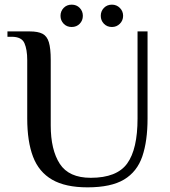

<svg xmlns="http://www.w3.org/2000/svg" viewBox="-20 -795 729 825"><path d="M356 10Q261 10 204 -23Q147 -56 122 -121.5Q97 -187 97 -286V-537Q97 -582 85 -609.5Q73 -637 30 -637H12V-660H108Q143 -660 162.5 -650Q182 -640 190 -613.5Q198 -587 198 -537V-256Q198 -151 237 -91Q276 -31 370 -31Q482 -31 526.5 -92.5Q571 -154 571 -286V-660H614V-286Q614 -189 591.5 -123Q569 -57 513 -23.5Q457 10 356 10ZM461 -679Q440 -679 426.5 -693Q413 -707 413 -727Q413 -747 426.5 -761Q440 -775 461 -775Q481 -775 495 -761Q509 -747 509 -727Q509 -707 495 -693Q481 -679 461 -679ZM288 -679Q267 -679 253.5 -693Q240 -707 240 -727Q240 -747 253.5 -761Q267 -775 288 -775Q309 -775 322.5 -761Q336 -747 336 -727Q336 -707 322.5 -693Q309 -679 288 -679Z"/></svg>

Font: El Messiri Medium
Style: Regular
Weight: 500
Designer: Mohamed Gaber
Foundry: Kief Type Foundry
Version: Version 2.020; ttfautohint (v1.8.3)